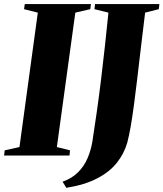

<svg xmlns="http://www.w3.org/2000/svg" viewBox="-41 -763 802 942"><path d="M-21 0 -18 -25.5 54.5 -41.5 144.5 -701 77 -718 80.5 -743H405L402 -718L328.5 -701L238 -41.5L302.5 -25.5L300 0ZM284.5 158.5 266 128.5Q312.5 112 342.2 82Q372 52 388.5 13.2Q405 -25.5 412 -67Q423 -137.5 434 -215Q445 -292.5 455 -374.5Q465 -456.5 474 -539Q483 -621.5 491 -701L422.5 -718L425.5 -743H741L738 -718L671 -701Q659.5 -608.5 650 -527Q640.5 -445.5 632.2 -375.8Q624 -306 616.2 -248Q608.5 -190 600.5 -143.8Q592.5 -97.5 583.5 -63.5Q568 -9 532 36Q496 81 435.2 112.5Q374.5 144 284.5 158.5Z"/></svg>

Font: Merriweather 120pt Black
Style: Italic
Weight: 900
Italic angle: -7.8°
Version: Version 2.101